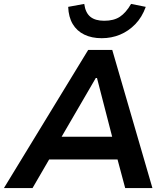

<svg xmlns="http://www.w3.org/2000/svg" viewBox="-38 -960 859 980"><path d="M-18 0 412 -705H535L740 0H601L548 -198L599 -146H177L243 -198L128 0ZM451 -562 259 -232 239 -262H574L542 -233L457 -562ZM481 -765Q430 -765 392 -783.5Q354 -802 333 -837.5Q312 -873 310 -925L392 -940Q398 -895 423 -874.5Q448 -854 494 -854Q543 -854 574 -874.5Q605 -895 631 -940L706 -925Q687 -872 652.5 -836.5Q618 -801 574.5 -783Q531 -765 481 -765Z"/></svg>

Font: Nunito Sans 6pt
Style: Bold Italic
Weight: 700
Italic angle: -9°
Version: Version 3.101;gftools[0.9.27]